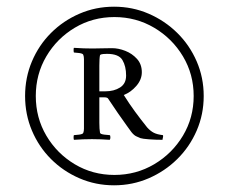

<svg xmlns="http://www.w3.org/2000/svg" viewBox="-20 -684 683 574"><path d="M55 -397Q55 -452 75.5 -500.5Q96 -549 132.5 -585.5Q169 -622 217.5 -643Q266 -664 321 -664Q376 -664 424.5 -643Q473 -622 510 -585.5Q547 -549 568 -500.5Q589 -452 589 -397Q589 -342 568 -293.5Q547 -245 510 -208.5Q473 -172 424.5 -151Q376 -130 321 -130Q266 -130 217.5 -151Q169 -172 132.5 -208.5Q96 -245 75.5 -293.5Q55 -342 55 -397ZM87 -397Q87 -332 118.5 -278.5Q150 -225 203.5 -193Q257 -161 322 -161Q387 -161 441 -193Q495 -225 527 -278.5Q559 -332 559 -397Q559 -462 527 -515.5Q495 -569 441 -601Q387 -633 322 -633Q257 -633 203.5 -601Q150 -569 118.5 -515.5Q87 -462 87 -397ZM315 -540Q334 -540 354.5 -532Q375 -524 389.5 -508Q404 -492 404 -468Q404 -446 387.5 -427Q371 -408 350 -400Q367 -373 383.5 -350.5Q400 -328 420 -303Q430 -292 440 -287Q450 -282 467 -280Q468 -279 467.5 -275Q467 -271 466 -268Q466 -266 466 -266Q445 -266 425.5 -267.5Q406 -269 400 -271Q396 -273 388.5 -276Q381 -279 373 -289Q370 -293 358.5 -309Q347 -325 332 -346.5Q317 -368 304 -388Q302 -393 292 -393H277V-317Q277 -308 277.5 -300Q278 -292 279 -287Q280 -283 292 -281.5Q304 -280 308 -280Q310 -279 310 -273.5Q310 -268 308 -266Q295 -267 281 -267.5Q267 -268 255 -268Q243 -268 228.5 -267.5Q214 -267 201 -266Q200 -268 200 -273.5Q200 -279 201 -280Q205 -280 216.5 -281.5Q228 -283 229 -287Q231 -292 231 -299.5Q231 -307 231 -317V-490Q231 -499 231 -507Q231 -515 229 -520Q228 -524 216.5 -525.5Q205 -527 201 -527Q200 -529 200 -534.5Q200 -540 201 -541Q214 -540 229.5 -539.5Q245 -539 257 -539Q269 -539 283 -539.5Q297 -540 315 -540ZM357 -458Q357 -486 346 -504.5Q335 -523 300 -523Q296 -523 288.5 -522.5Q281 -522 279 -519Q278 -515 277.5 -506.5Q277 -498 277 -488V-411H295Q321 -411 339 -422.5Q357 -434 357 -458Z"/></svg>

Font: Amiri
Style: Regular
Weight: 400
Designer: Khaled Hosny
Version: Version 0.114